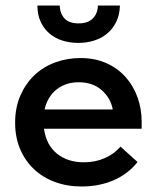

<svg xmlns="http://www.w3.org/2000/svg" viewBox="-20 -670 570 698"><path d="M277 8Q224 8 179.5 -8.5Q135 -25 103 -55.5Q71 -86 53 -128.5Q35 -171 35 -224Q35 -279 54 -322.5Q73 -366 105 -396.5Q137 -427 180.5 -443Q224 -459 272 -459Q325 -459 366.5 -440.5Q408 -422 436.5 -390Q465 -358 480 -316Q495 -274 495 -228V-202H140Q148 -143 187 -111.5Q226 -80 285 -80Q326 -80 360.5 -95Q395 -110 418 -137L480 -81Q445 -37 392.5 -14.5Q340 8 277 8ZM266 -371Q219 -371 186 -345Q153 -319 142 -272H390Q382 -314 349.5 -342.5Q317 -371 266 -371ZM265 -514Q234 -514 207 -522.5Q180 -531 160 -548Q140 -565 128 -590.5Q116 -616 116 -650H197Q198 -621 214.5 -603Q231 -585 266 -585Q299 -585 317 -602.5Q335 -620 336 -650H416Q415 -616 402.5 -590.5Q390 -565 369.5 -548Q349 -531 322 -522.5Q295 -514 265 -514Z"/></svg>

Font: Tilda Sans Semibold
Style: Regular
Weight: 600
Designer: ParaType Ltd
Foundry: ParaType Ltd
Version: Version 1.009